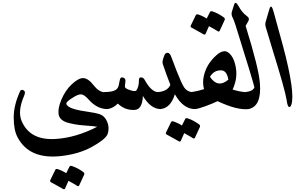

<svg xmlns="http://www.w3.org/2000/svg" viewBox="-20 -756 2164 1357"><path d="M643 -152Q675 -111 709 -105Q762 -96 758 -54Q758 -43 757 -34.5Q756 -26 756 -21Q755 -11 755 -11Q749 16 733 15Q662 11 607 -52Q575 -88 554 -89Q533 -91 493 -65Q451 -39 449 -26Q441 37 426 64Q418 72 413 73Q401 75 396 54Q386 15 414 -52Q442 -118 487 -160Q534 -204 567 -204Q603 -204 643 -152ZM451 109Q413 96 400 70Q382 34 415 -29Q416 -30 417.5 -35Q419 -40 422 -47Q428 -64 440 -59Q457 -53 450 -31Q443 -12 478 5Q495 13 521.5 19.5Q548 26 583 31Q653 41 684 51Q712 60 729 88Q746 117 747 146Q748 176 738 197Q718 234 626 284Q536 333 411 347Q187 372 104 214Q77 163 77 77Q76 -10 121 -109Q124 -118 130 -120Q137 -123 146 -118Q164 -109 150 -78Q104 29 132 97Q190 238 374 226Q517 217 667 140Q643 135 579 131Q538 128 506 122Q474 116 451 109ZM471 422Q475 414 487 417Q509 424 529.5 435Q550 446 569 460Q579 468 575 478L540 554Q535 565 523 556Q517 552 502.5 543.5Q488 535 464 522L440 576Q435 586 423 578Q417 574 396.5 563Q376 552 342 533Q330 527 336 516L371 444Q375 436 387 439Q418 449 448 468Z M711 -105Q792 -105 810 -132Q816 -140 819.5 -154Q823 -168 826 -187Q830 -214 849 -208Q871 -202 866 -176Q861 -149 864 -139Q868 -129 902 -118Q936 -107 944 -117Q952 -128 957 -146Q962 -164 962 -192Q962 -209 977 -209Q992 -209 1001 -194Q1047 -109 1094 -105Q1118 -102 1132 -60Q1141 -34 1139 -14Q1134 15 1114 15Q1044 13 990 -78Q986 18 931 21Q862 24 813 -24Q776 13 733 15Q710 15 697 -14Q682 -44 678 -67Q674 -91 694 -101Q701 -105 711 -105Z M1130 -305Q1126 -320 1134 -343Q1141 -366 1146 -374Q1151 -380 1158 -382Q1178 -387 1189 -358Q1193 -348 1203 -321.5Q1213 -295 1229 -253Q1246 -211 1258.5 -182.5Q1271 -154 1281 -139Q1301 -109 1336 -105Q1356 -104 1369 -86Q1381 -69 1380 -38Q1380 -8 1375 3Q1369 15 1357 15Q1274 14 1216 -90Q1186 8 1114 15Q1094 16 1082 -8Q1068 -36 1062 -64Q1056 -90 1075 -101Q1079 -103 1082.5 -104Q1086 -105 1090 -105Q1163 -108 1184 -156Q1183 -160 1180 -168Q1177 -176 1172 -188Q1162 -212 1130 -305ZM1289 85Q1293 77 1305 80Q1327 87 1347.5 98Q1368 109 1387 123Q1397 131 1393 141L1358 217Q1353 228 1341 219Q1335 215 1320.5 206.5Q1306 198 1282 185L1258 239Q1253 249 1241 241Q1235 237 1214.5 226Q1194 215 1160 196Q1148 190 1154 179L1189 107Q1193 99 1205 102Q1236 112 1266 131Z M1568 -394Q1577 -394 1585 -390Q1617 -373 1635 -325Q1662 -245 1642 -173Q1639 -160 1634.5 -148Q1630 -136 1624 -123Q1677 -107 1714 -105Q1736 -104 1749 -59Q1761 -14 1753 2Q1747 14 1737 15Q1655 24 1518 -41Q1485 -25 1431 -5Q1376 15 1356 15Q1333 15 1321 -14Q1314 -29 1312 -44Q1310 -59 1310 -73Q1311 -100 1333 -105Q1380 -112 1422 -126Q1416 -148 1415.5 -170.5Q1415 -193 1420 -216Q1438 -303 1511 -367Q1541 -394 1568 -394ZM1543 -259Q1491 -260 1464 -213Q1519 -130 1594 -193Q1583 -258 1543 -259ZM1464 -671Q1468 -679 1480 -676Q1502 -669 1522.5 -658Q1543 -647 1562 -633Q1572 -625 1568 -615L1533 -539Q1528 -528 1516 -537Q1510 -541 1495.5 -549.5Q1481 -558 1457 -571L1433 -517Q1428 -507 1416 -515Q1410 -519 1389.5 -530Q1369 -541 1335 -560Q1323 -566 1329 -577L1364 -649Q1368 -657 1380 -654Q1411 -644 1441 -625Z M1716 -573Q1808 -278 1817 -168Q1830 -2 1735 15Q1710 19 1701 -16Q1698 -27 1695.5 -40.5Q1693 -54 1691 -70Q1687 -102 1713 -105Q1769 -111 1778 -139Q1776 -151 1743 -260.5Q1710 -370 1645 -577Q1639 -596 1634 -608.5Q1629 -621 1626 -628Q1612 -652 1619 -674L1635 -724Q1644 -753 1667 -711Q1678 -691 1691.5 -674Q1705 -657 1723 -644Q1748 -627 1734 -605Z M1884 -692Q1897 -735 1914 -672L1981 -428Q2068 -100 2039 -15Q2032 3 2023 0Q2012 -3 2006 -48Q2000 -86 1975.5 -173.5Q1951 -261 1909 -396L1859 -562Q1852 -583 1858 -603Z"/></svg>

Font: Amiri
Style: Bold Italic
Weight: 700
Italic angle: 10°
Designer: Khaled Hosny
Version: Version 0.113